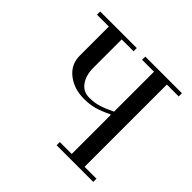

<svg xmlns="http://www.w3.org/2000/svg" viewBox="-168 -886 1072 1072"><g transform="rotate(45 368.0 -350.0)"><path d="M50.8 -674.8V-700.2H339.8V-674.8H246.1V-451.2Q246.1 -391.6 273.2 -354Q300.3 -316.4 348.6 -316.4Q386.7 -316.4 419.7 -326.2Q452.6 -335.9 501 -359.4V-674.8H407.2V-700.2H696.3V-674.8H602.5V-25.4H696.3V0H407.2V-25.4H501V-332L498 -335Q449.7 -311.5 413.6 -301.3Q377.4 -291 332 -291Q252.9 -291 198.7 -333.5Q144.5 -376 144.5 -445.3V-674.8Z"/></g></svg>

Font: Theano Didot
Style: Regular
Weight: 400
Designer: Alexey Kryukov
Version: Version 2.0